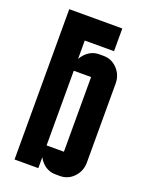

<svg xmlns="http://www.w3.org/2000/svg" viewBox="-133 -765 646 834"><g transform="rotate(20 190.0 -347.5)"><path d="M285.2 -694.8V-589.8H149.9V-504.4Q155.8 -516.6 166.5 -527.3Q192.9 -555.2 230 -555.2H250Q287.1 -555.2 313.5 -527.3Q339.8 -499.5 339.8 -460V-95.2Q339.8 -55.7 313.5 -27.8Q287.1 0 250 0H230Q192.4 0 166.5 -27.3Q155.8 -38.1 149.9 -50.8V0H40V-694.8ZM149.9 -450.2V-105H230V-450.2Z"/></g></svg>

Font: Horta
Style: Regular
Weight: 600
Width: 3
Version: Version 0.11